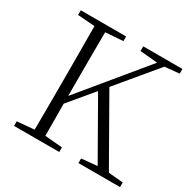

<svg xmlns="http://www.w3.org/2000/svg" viewBox="-160 -882 1039 1040"><g transform="rotate(30 359.5 -361.5)"><path d="M578.1 0H459V-28.8L557.1 -38.1L356 -391.1L229 -238.8L230 -38.1L338.9 -28.8V0H56.2V-28.8L163.1 -38.1Q163.6 -110.8 163.8 -184.8Q164.1 -258.8 164.1 -333V-390.1Q164.1 -464.4 163.8 -538.3Q163.6 -612.3 163.1 -686L56.2 -693.8V-723.1H339.8V-693.8L230 -686Q229.5 -613.3 229.2 -538.8Q229 -464.4 229 -390.1V-287.1L556.2 -684.1L446.8 -693.8V-723.1H691.9V-693.8L601.1 -685.1L397.9 -440.9L627.9 -37.1L719.2 -28.8V0Z"/></g></svg>

Font: Source Han Serif TW ExtraLight
Style: Regular
Weight: 250
Designer: Ryoko NISHIZUKA Ë•øÂ°öÊ∂ºÂ≠ê (kana & ideographs); Frank Grie√ühammer (Latin, Greek & Cyrillic); Wenlong ZHANG Âº†ÊñáÈæô 
Foundry: Adobe
Version: Version 2.003;hotconv 1.1.1;makeotfexe 2.6.0